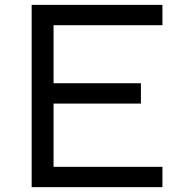

<svg xmlns="http://www.w3.org/2000/svg" viewBox="-20 -773 736 793"><path d="M650.9 0H110.8V-752.9H650.9V-668.9H201.2V-429.2H562V-345.2H201.2V-84H650.9Z"/></svg>

Font: Standard
Style: Regular
Weight: 400
Designer: Bryce Wilner
Version: Version 2.000;PS 2.0;hotconv 16.6.51;makeotf.lib2.5.65220 DE